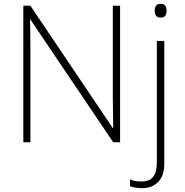

<svg xmlns="http://www.w3.org/2000/svg" viewBox="-20 -744 967 1004"><path d="M608 0H572L139 -642H137Q138 -601 138.5 -562.5Q139 -524 139 -481V0H102V-714H139L570 -74H572Q572 -108 571 -151Q570 -194 570 -231V-714H608ZM789 -688Q789 -704 796 -714Q803 -724 819 -724Q838 -724 844.5 -714Q851 -704 851 -688Q851 -672 844.5 -662Q838 -652 819 -652Q803 -652 796 -662Q789 -672 789 -688ZM724 240Q704 240 688 237Q672 234 660 230V194Q675 201 690.5 203Q706 205 722 205Q800 205 800 109V-530H839V112Q839 176 806.5 208Q774 240 724 240Z"/></svg>

Font: Noto Sans ExtraLight
Style: Regular
Weight: 200
Designer: Monotype Design Team
Foundry: Monotype Imaging Inc.
Version: Version 2.007